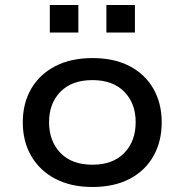

<svg xmlns="http://www.w3.org/2000/svg" viewBox="-20 -738 737 767"><path d="M349 9Q264 9 201.5 -23.5Q139 -56 105 -114.5Q71 -173 71 -249Q71 -326 105 -384Q139 -442 201.5 -474Q264 -506 349 -506Q436 -506 497.5 -474Q559 -442 592.5 -384Q626 -326 626 -249Q626 -173 593 -114.5Q560 -56 498 -23.5Q436 9 349 9ZM349 -80Q431 -80 476.5 -127Q522 -174 522 -250Q522 -325 476.5 -371.5Q431 -418 349 -418Q267 -418 221.5 -371.5Q176 -325 176 -250Q176 -174 221.5 -127Q267 -80 349 -80ZM405 -608V-718H519V-608ZM179 -608V-718H293V-608Z"/></svg>

Font: Nunito Sans 7pt SemiExpanded Medium
Style: Regular
Weight: 500
Width: 6
Designer: Vernon Adams
Foundry: Vernon Adams
Version: Version 3.101;gftools[0.9.27]